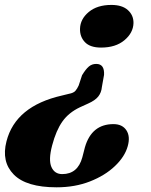

<svg xmlns="http://www.w3.org/2000/svg" viewBox="-33 -590 627 799"><path d="M391 -228Q389 -205 376 -188.5Q363 -172 333.5 -159L299.5 -143.5Q253 -121.5 226.8 -84.5Q200.5 -47.5 184 15Q168 75.5 181 105Q194 134.5 226 134.5Q290.5 134.5 309.5 65L320.5 22.5Q348.5 -73.5 439 -73.5Q476 -73.5 493 -47.8Q510 -22 498.5 18.5Q486.5 62 445.2 101.2Q404 140.5 341.5 165Q279 189.5 202.5 189.5Q76.5 189.5 24.2 136.2Q-28 83 -6 -2Q31.5 -148.5 225 -192.5L253.5 -199.5Q273 -203 280.8 -212Q288.5 -221 294.5 -234.5L308.5 -277Q324 -302.5 336.8 -313.2Q349.5 -324 367.5 -324Q402.5 -324 400 -278.5ZM430.5 -569.5Q475.5 -569.5 499.2 -548Q523 -526.5 522.5 -494Q521.5 -453.5 485 -422.8Q448.5 -392 387.5 -392Q342 -392 320.5 -414.5Q299 -437 300 -470.5Q301 -510.5 336.2 -540Q371.5 -569.5 430.5 -569.5Z"/></svg>

Font: Fraunces 9pt S000
Style: Bold Italic
Weight: 700
Italic angle: -16°
Version: Version 1.000; ttfautohint (v1.8.3)